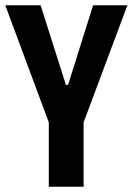

<svg xmlns="http://www.w3.org/2000/svg" viewBox="-20 -708 503 728"><path d="M165 0V-244L0 -688H134L230 -386H238L333 -688H463L297 -244V0Z"/></svg>

Font: Saira Condensed
Style: Bold
Weight: 700
Width: 3
Designer: Hector Gatti with collaboration of the Omnibus-Type team
Foundry: Omnibus-Type
Version: Version 1.101